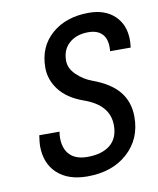

<svg xmlns="http://www.w3.org/2000/svg" viewBox="-70 -616 564 684"><g transform="rotate(-10 212.5 -273.5)"><path d="M47.9 -161.1H121.1Q119.1 -149.4 119.1 -139.2Q119.1 -98.6 140.9 -76.9Q162.6 -55.2 204.1 -55.2Q256.8 -55.2 286.4 -79.3Q315.9 -103.5 315.9 -149.9Q315.9 -223.1 227.1 -254.9Q168.5 -275.4 139.6 -312.7Q110.8 -350.1 110.8 -394Q110.8 -469.7 162.6 -514.9Q214.4 -560.1 296.9 -560.1Q356 -560.1 390.4 -527.1Q424.8 -494.1 424.8 -439Q424.8 -429.7 422.9 -412.1H348.1Q349.1 -417 349.1 -426.8Q349.1 -458.5 332.3 -475.3Q315.4 -492.2 283.2 -492.2Q240.7 -492.2 214.4 -469.2Q188 -446.3 188 -405.8Q188 -377.9 212.6 -354.2Q237.3 -330.6 267.1 -319.8Q332.5 -295.9 362.8 -258.3Q393.1 -220.7 393.1 -167Q393.1 -86.9 337.6 -36.9Q282.2 13.2 191.9 13.2Q122.6 13.2 83.3 -23.2Q43.9 -59.6 43.9 -123Q43.9 -134.8 47.9 -161.1Z"/></g></svg>

Font: Involve
Style: Italic
Weight: 400
Italic angle: -10.5°
Designer: Stefan Peev
Foundry: Context Ltd.
Version: Version 1.001